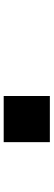

<svg xmlns="http://www.w3.org/2000/svg" viewBox="355 -1020 290 1040"><g transform="rotate(-90 500.0 -500.0)"><path d="M250 -375V-625H500V-375Z"/></g></svg>

Font: Press Start 2P
Style: Regular
Weight: 400
Designer: CodeMan38
Foundry: CodeMan38
Version: Version 3.000